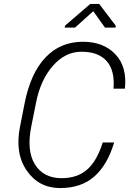

<svg xmlns="http://www.w3.org/2000/svg" viewBox="-20 -930 646 960"><path d="M550.8 -217.8Q517.1 -105 451.4 -47.4Q385.7 10.3 280.8 10.3Q173.8 10.3 113.5 -77.4Q53.2 -165 80.6 -299.3L103.5 -415.5Q133.3 -564.5 207.5 -642.8Q281.7 -721.2 395 -721.2Q497.1 -721.2 556.6 -658.9Q616.2 -596.7 604.5 -486.8H547.4Q555.2 -575.7 514.2 -623.5Q473.1 -671.4 387.2 -671.4Q306.6 -671.4 244.6 -601.1Q182.6 -530.8 160.2 -416.5L136.7 -299.3Q111.8 -177.2 154.5 -108.2Q197.3 -39.1 288.1 -39.1Q366.2 -39.1 415.5 -82Q464.8 -125 493.7 -217.8ZM559.1 -800.8 557.1 -792H504.9L446.3 -874L355 -792H303.2L305.7 -802.2L431.2 -910.2H476.1Z"/></svg>

Font: Franko
Style: Light Italic
Weight: 300
Designer: Google
Version: Version 1.200310; 2013